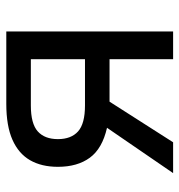

<svg xmlns="http://www.w3.org/2000/svg" viewBox="0 -570 570 610"><g transform="rotate(-90 285.0 -265.0)"><path d="M40 0 184 -210Q118 -225 89 -264.5Q60 -304 60 -366Q60 -418 81 -454.5Q102 -491 146 -510.5Q190 -530 260 -530H490V0H402V-202H267L138 0ZM148 -366Q148 -324 172.5 -302Q197 -280 255 -280H402V-452H255Q197 -452 172.5 -430Q148 -408 148 -366Z"/></g></svg>

Font: Golos Text
Style: Regular
Weight: 400
Designer: A.Korolkova, Vitaly Kuzmin
Foundry: ParaType Ltd
Version: Version 2.004